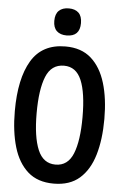

<svg xmlns="http://www.w3.org/2000/svg" viewBox="-62 -973 653 1025"><g transform="rotate(5 265.0 -460.5)"><path d="M265 9Q179 9 126.5 -37.5Q74 -84 49.5 -166.5Q25 -249 25 -359Q25 -533 82.5 -629.5Q140 -726 265 -726Q350 -726 402.5 -679.5Q455 -633 480 -550.5Q505 -468 505 -358Q505 -248 480.5 -165.5Q456 -83 403.5 -37Q351 9 265 9ZM266 -93Q332 -93 360 -162Q388 -231 388 -358Q388 -488 359.5 -555.5Q331 -623 266 -623Q198 -623 170 -554Q142 -485 142 -358Q142 -231 171 -162Q200 -93 266 -93ZM265 -785Q231 -785 212 -803Q193 -821 193 -857Q193 -894 212 -912Q231 -930 265 -930Q299 -930 317.5 -912Q336 -894 336 -857Q336 -785 265 -785Z"/></g></svg>

Font: Noto Sans Mono Condensed SemiBold
Style: Regular
Weight: 600
Width: 3
Designer: Monotype Design Team
Foundry: Monotype Imaging Inc.
Version: Version 2.014